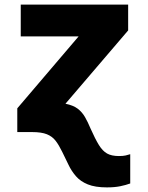

<svg xmlns="http://www.w3.org/2000/svg" viewBox="-20 -573 640 833"><path d="M444 240Q393 240 361 227Q329 214 309.5 191.5Q290 169 277 141.5Q264 114 250 86Q236 57 221.5 38Q207 19 183.5 9.5Q160 0 119 0H55V-103L321 -415H70V-553H536V-441L264 -123Q298 -116 317 -101.5Q336 -87 348.5 -65.5Q361 -44 373 -15Q393 30 409 56Q425 82 444.5 93Q464 104 496 104Q514 104 525 101.5Q536 99 545 96V223Q526 230 501.5 235Q477 240 444 240Z"/></svg>

Font: Noto Sans Mono Black
Style: Regular
Weight: 900
Designer: Monotype Design Team
Foundry: Monotype Imaging Inc.
Version: Version 2.014